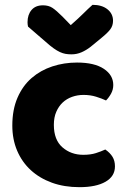

<svg xmlns="http://www.w3.org/2000/svg" viewBox="-20 -760 534 795"><path d="M326 -367Q301 -367 278.5 -359Q256 -351 239.5 -335.5Q223 -320 213 -297Q203 -274 203 -243Q203 -181 238.5 -150Q274 -119 325 -119Q355 -119 377 -126Q399 -133 416 -141Q436 -127 446 -110.5Q456 -94 456 -71Q456 -30 417 -7.5Q378 15 309 15Q246 15 195 -3.5Q144 -22 107.5 -55.5Q71 -89 51 -136Q31 -183 31 -240Q31 -306 52.5 -355.5Q74 -405 111 -437Q148 -469 196.5 -485Q245 -501 299 -501Q371 -501 410 -475Q449 -449 449 -408Q449 -389 440 -372.5Q431 -356 419 -344Q402 -352 378 -359.5Q354 -367 326 -367ZM273 -656Q306 -685 325 -704Q344 -723 363 -740Q402 -740 425 -721.5Q448 -703 448 -674Q448 -654 437 -639Q426 -624 400 -603L355 -566Q337 -552 317.5 -543.5Q298 -535 276 -535Q262 -535 251 -537Q240 -539 228 -544.5Q216 -550 202 -560Q188 -570 170 -586L96 -650Q95 -655 94.5 -659Q94 -663 94 -668Q94 -699 110.5 -718.5Q127 -738 158 -738Q181 -738 197 -727.5Q213 -717 239 -691Z"/></svg>

Font: Baloo
Style: Regular
Weight: 400
Designer: Sarang Kulkarni and Ek Type
Foundry: Ek Type
Version: Version 1.100;PS 1.000;hotconv 1.0.88;makeotf.lib2.5.647800;